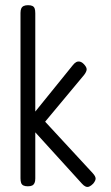

<svg xmlns="http://www.w3.org/2000/svg" viewBox="-20 -707 426 740"><path d="M337 -40Q348 -28 348.5 -19.5Q349 -11 339 1Q331 9 324 12Q317 15 310 12Q303 9 296 1L116 -197V-19Q116 -8 113 -1.5Q110 5 104 8Q98 11 87 11Q77 11 70.5 8Q64 5 61.5 -2Q59 -9 59 -20V-657Q59 -668 62 -674.5Q65 -681 71.5 -684Q78 -687 88 -687Q99 -687 105 -684Q111 -681 113.5 -674.5Q116 -668 116 -656V-277L260 -455Q267 -464 273.5 -467.5Q280 -471 287.5 -469.5Q295 -468 302 -461Q314 -449 314 -440Q314 -431 304 -418L154 -238Z"/></svg>

Font: Fredoka SemiCondensed Light
Style: Regular
Weight: 300
Width: 4
Designer: Ben Nathan
Foundry: Milena B. Brandão, Ben Nathan
Version: Version 2.001